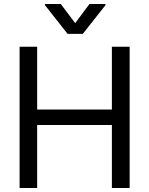

<svg xmlns="http://www.w3.org/2000/svg" viewBox="-20 -941 746 961"><path d="M78.1 -707V0H166V-315.4H540V0H628.9V-707H540V-392.6H166V-707ZM356.4 -825.2 284.2 -920.9H205.1V-915L318.4 -771.5H394.5L507.8 -915V-920.9H427.7Z"/></svg>

Font: Pretendard Variable
Style: Regular
Weight: 400
Designer: Base glyphs from Inter by Rasmus Andersson; Hangeul glyphs from Noto Sans CJK(Source Han Sans) by Jang Soo-young and Kan
Foundry: Kil Hyung-jin
Version: Version 1.309;Glyphs 3.2 (3225)